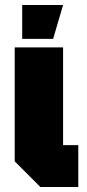

<svg xmlns="http://www.w3.org/2000/svg" viewBox="-20 -750 349 770"><path d="M39 -560H233V-168H294V0H142L39 -103ZM69 -594V-730H233L193 -594Z"/></svg>

Font: Tektur SemiCondensed ExtraBold
Style: Regular
Weight: 800
Width: 4
Designer: Adam Jagosz
Foundry: Adam Jagosz
Version: Version 1.005;gftools[0.9.30]